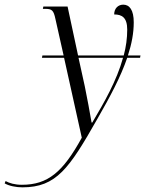

<svg xmlns="http://www.w3.org/2000/svg" viewBox="-163 -564 623 824"><path d="M-67 240C79 240 134 159 255 -54C309 -148 355 -234 383 -316H438L440 -326H386C402 -375 411 -422 411 -468C411 -521 393 -544 366 -544C344 -544 327 -528 327 -502C360 -502 383 -489 383 -437C383 -400 378 -363 368 -326H172L127 -536H23L21 -526H31C60 -526 67 -520 75 -482L110 -326H19L17 -316H112L188 27C107 175 42 229 -69 229C-100 229 -123 222 -139 213L-143 223C-124 234 -94 240 -67 240ZM230 -38C223 -78 211 -146 201 -193L174 -316H365C338 -218 284 -124 233 -38Z"/></svg>

Font: Noto Serif Display Condensed Light
Style: Italic
Weight: 300
Width: 3
Italic angle: -12°
Designer: Monotype Design Team
Foundry: Monotype Imaging Inc.
Version: Version 2.009